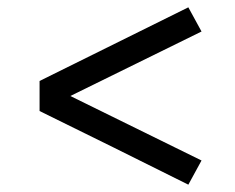

<svg xmlns="http://www.w3.org/2000/svg" viewBox="-20 -602 640 524"><path d="M494 -98 291 -199 88 -299V-381L494 -582L530 -516L172 -340L530 -164Z"/></svg>

Font: Iosevka Custom Extended
Style: Regular
Weight: 400
Width: 7
Monospace: yes
Designer: Belleve Invis
Foundry: Belleve Invis
Version: Version 11.2.4; ttfautohint (v1.8.4)